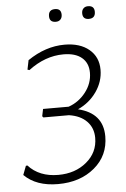

<svg xmlns="http://www.w3.org/2000/svg" viewBox="-57 -856 595 905"><g transform="rotate(-5 241.0 -403.5)"><path d="M238 -815Q267 -815 267 -786Q267 -772 259 -763.5Q251 -755 237 -755Q207 -755 207 -784Q207 -815 238 -815ZM394 -815Q424 -815 424 -786Q424 -755 393 -755Q364 -755 364 -784Q364 -798 372 -806.5Q380 -815 394 -815ZM181 8Q78 8 21 -49L37 -91L44 -92Q96 -35 186 -35Q266 -35 320 -80Q374 -125 374 -194Q374 -241 344 -272Q314 -303 260 -311H139L134 -317L141 -351H262Q311 -368 343.5 -410Q376 -452 376 -502Q376 -548 345.5 -573.5Q315 -599 259 -599Q172 -599 93 -539L84 -542L93 -586Q178 -644 268 -644Q341 -644 384 -608Q427 -572 427 -512Q427 -456 393.5 -408Q360 -360 305 -335Q422 -307 422 -197Q422 -106 354 -49Q286 8 181 8Z"/></g></svg>

Font: Alegreya Sans Light
Style: Italic
Weight: 300
Italic angle: -7°
Designer: Juan Pablo del Peral
Foundry: Huerta Tipografica
Version: Version 2.007